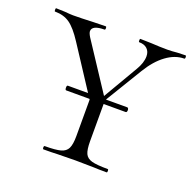

<svg xmlns="http://www.w3.org/2000/svg" viewBox="-91 -562 663 656"><g transform="rotate(20 240.5 -234.0)"><path d="M131 -225Q131 -233 135 -233H351Q353 -233 354.5 -230.5Q356 -228 356 -225Q356 -216 351 -216H135Q131 -216 131 -225ZM353 -419Q353 -436 342.5 -446Q332 -456 313 -456Q311 -456 311 -462Q311 -468 313 -468L353 -467Q385 -465 412 -465Q427 -465 447 -467L477 -468Q480 -468 480 -462Q480 -456 477 -456Q444 -456 412 -432.5Q380 -409 354 -366L246 -188L236 -196L336 -367Q353 -395 353 -419ZM7 -456Q5 -456 5 -462Q5 -468 7 -468L38 -467Q60 -465 69 -465Q98 -465 142 -467L187 -468Q190 -468 190 -462Q190 -456 187 -456Q165 -456 153.5 -450.5Q142 -445 142 -434Q142 -427 150 -414L269 -233L237 -189L109 -385Q83 -425 61 -440.5Q39 -456 7 -456ZM271 -237V-81Q271 -50 277.5 -36Q284 -22 302 -17Q320 -12 360 -12Q363 -12 363 -6Q363 0 360 0Q330 0 313 -1L246 -2L181 -1Q163 0 131 0Q128 0 128 -6Q128 -12 131 -12Q170 -12 188.5 -17Q207 -22 214 -36.5Q221 -51 221 -81V-228Z"/></g></svg>

Font: Cormorant SC Light
Style: Regular
Weight: 300
Designer: Christian Thalmann (Catharsis Fonts)
Foundry: Catharsis Fonts
Version: Version 4.000